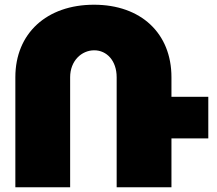

<svg xmlns="http://www.w3.org/2000/svg" viewBox="-20 -793 917 813"><path d="M862 -383H706V-466C706 -652 577 -773 378 -773C178 -773 45 -652 45 -466V0H277V-466C277 -535 325 -580 379 -580C432 -580 474 -536 474 -466V0H706V-207H862Z"/></svg>

Font: Montserrat arm Black
Style: Regular
Weight: 900
Designer: Julieta Ulanovsky
Foundry: Julieta Ulanovsky
Version: Version 6.000;PS 006.000;hotconv 1.0.88;makeotf.lib2.5.64775